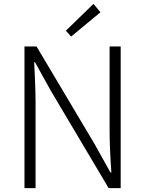

<svg xmlns="http://www.w3.org/2000/svg" viewBox="-20 -968 747 988"><path d="M106 0H163V-437C163 -509 159 -578 156 -648H160L241 -502L539 0H601V-729H544V-297C544 -226 548 -152 553 -81H548L466 -228L168 -729H106ZM346 -780 497 -905 461 -948 319 -810Z"/></svg>

Font: Noto Sans SC Light
Style: Regular
Weight: 300
Designer: Ryoko NISHIZUKA 西塚涼子 (kana, bopomofo & ideographs); Paul D. Hunt (Latin, Greek & Cyrillic); Sandoll Communications 산돌커뮤니
Foundry: Adobe
Version: Version 2.004;hotconv 1.0.118;makeotfexe 2.5.65603